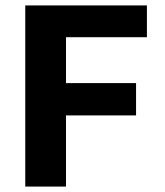

<svg xmlns="http://www.w3.org/2000/svg" viewBox="-20 -687 606 707"><path d="M521 -667V-550H223V-381H481V-262H223V0H73V-667Z"/></svg>

Font: XXII Aven Bold
Style: Regular
Weight: 700
Designer: Lecter Johnson
Foundry: Doubletwo Studios
Version: Version 1.001